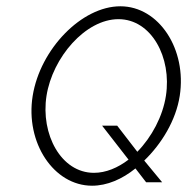

<svg xmlns="http://www.w3.org/2000/svg" viewBox="-20 -595 596 611"><path d="M84 -290C60 -141 151 -4 273 -4C321 -4 369 -25 411 -59L445 -15H496L439 -84C494 -137 540 -212 552 -290C575 -438 486 -575 363 -575C240 -575 108 -439 84 -290ZM128 -290C147 -412 252 -534 357 -534C462 -534 527 -412 508 -290C498 -225 463 -159 417 -112L353 -195H305L389 -87C355 -61 317 -45 279 -45C174 -45 109 -168 128 -290Z"/></svg>

Font: Charger Sport
Style: HLNrwObl
Weight: 100
Designer: Jasper
Foundry: Cannot Into Space Fonts
Version: Version 1.1